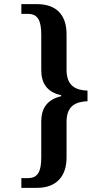

<svg xmlns="http://www.w3.org/2000/svg" viewBox="-20 -780 468 926"><path d="M83 126H159C252 126 301 70 301 -20V-192C301 -271 346 -289 402 -292V-343C346 -345 301 -365 301 -443V-615C301 -708 252 -760 159 -760H83V-713H115C165 -713 179 -677 179 -611V-441C179 -378 208 -335 275 -321V-316C208 -300 179 -258 179 -195V-22C179 43 165 79 115 79H83Z"/></svg>

Font: Noto Serif Devanagari Condensed SemiBold
Style: Regular
Weight: 600
Width: 3
Designer: Universal Thirst, Indian Type Foundry and the Monotype Design Team
Foundry: Monotype Imaging Inc.
Version: Version 2.004